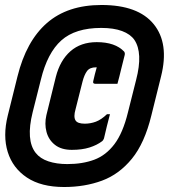

<svg xmlns="http://www.w3.org/2000/svg" viewBox="-20 -735 677 770"><path d="M387 -715Q534 -715 596.5 -638Q659 -561 626 -429L587 -272Q560 -161 509 -98.5Q458 -36 389 -10.5Q320 15 237 15Q145 15 88 -23Q31 -61 11 -125.5Q-9 -190 11 -271L50 -428Q85 -570 168 -642.5Q251 -715 387 -715ZM386 -623Q282 -623 226 -573Q170 -523 144 -416L111 -285Q83 -173 123 -122Q141 -99 174 -88Q207 -77 250 -77Q311 -77 358 -94.5Q405 -112 439 -157Q473 -202 493 -284L526 -415Q554 -523 519 -575Q503 -598 469.5 -610.5Q436 -623 386 -623ZM368 -566Q442 -566 478 -528Q482 -522 480 -514Q473 -488 466 -458Q459 -428 451 -399H362Q351 -399 354 -410Q357 -424 360.5 -437.5Q364 -451 368 -465H365Q340 -465 329 -450Q318 -435 311 -408L283 -297Q274 -266 283 -252Q291 -239 320 -239Q343 -239 364.5 -247Q386 -255 409 -277H421Q415 -255 408.5 -228.5Q402 -202 397 -180Q394 -172 390 -169Q369 -153 339 -143.5Q309 -134 268 -134Q226 -134 200.5 -154Q175 -174 166.5 -206Q158 -238 166 -273L204 -427Q221 -493 262.5 -529.5Q304 -566 368 -566Z"/></svg>

Font: Recursive Mn Lnr St XBk
Style: Italic
Weight: 1000
Italic angle: -15°
Monospace: yes
Version: Version 1.079;hotconv 1.0.112;makeotfexe 2.5.65598; ttfautoh